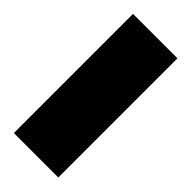

<svg xmlns="http://www.w3.org/2000/svg" viewBox="-23 -810 385 385"><g transform="rotate(-45 169.0 -618.0)"><path d="M0 -555.2V-681.2H337.9V-555.2Z"/></g></svg>

Font: Kanit ExtraBold
Style: Regular
Weight: 800
Designer: Katatrad Team
Foundry: CadsonDemak
Version: Version 1.000;PS 001.000;hotconv 1.0.88;makeotf.lib2.5.64775